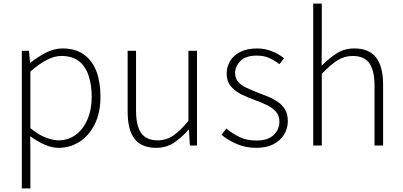

<svg xmlns="http://www.w3.org/2000/svg" viewBox="-20 -814 2252 1074"><path d="M102 240V-530H142L148 -463H150Q189 -494 235 -518.5Q281 -543 330 -543Q401 -543 448.5 -509.5Q496 -476 519 -415.5Q542 -355 542 -273Q542 -183 509.5 -118.5Q477 -54 424 -20.5Q371 13 308 13Q271 13 230.5 -4.5Q190 -22 149 -52L150 46V240ZM307 -29Q361 -29 403 -59.5Q445 -90 469 -145.5Q493 -201 493 -273Q493 -338 476 -390Q459 -442 422 -471.5Q385 -501 323 -501Q284 -501 241 -478.5Q198 -456 150 -414V-97Q195 -60 236 -44.5Q277 -29 307 -29Z M854 13Q772 13 733 -37Q694 -87 694 -190V-530H741V-196Q741 -111 769.5 -70Q798 -29 862 -29Q910 -29 949 -55.5Q988 -82 1034 -138V-530H1082V0H1042L1037 -89H1035Q995 -43 952 -15Q909 13 854 13Z M1413 13Q1354 13 1304.5 -8.5Q1255 -30 1219 -60L1246 -95Q1280 -67 1319.5 -47.5Q1359 -28 1415 -28Q1479 -28 1511 -59Q1543 -90 1543 -133Q1543 -167 1523.5 -189Q1504 -211 1473.5 -226Q1443 -241 1412 -252Q1373 -266 1335.5 -283.5Q1298 -301 1273 -329.5Q1248 -358 1248 -403Q1248 -441 1267.5 -473Q1287 -505 1325 -524Q1363 -543 1418 -543Q1461 -543 1500.5 -527.5Q1540 -512 1569 -488L1543 -455Q1517 -475 1487 -489Q1457 -503 1417 -503Q1355 -503 1325 -473Q1295 -443 1295 -405Q1295 -376 1312.5 -356Q1330 -336 1358 -323Q1386 -310 1417 -298Q1449 -286 1479.5 -273.5Q1510 -261 1535 -243.5Q1560 -226 1575 -200.5Q1590 -175 1590 -136Q1590 -96 1569.5 -62Q1549 -28 1510 -7.5Q1471 13 1413 13Z M1732 0V-794H1780V-564L1779 -446Q1820 -488 1863.5 -515.5Q1907 -543 1962 -543Q2044 -543 2083.5 -492.5Q2123 -442 2123 -340V0H2075V-334Q2075 -418 2046.5 -459.5Q2018 -501 1953 -501Q1906 -501 1867 -476Q1828 -451 1780 -401V0Z"/></svg>

Font: Noto Sans TC ExtraLight
Style: Regular
Weight: 250
Designer: Ryoko NISHIZUKA  (kana, bopomofo & ideographs); Paul D. Hunt (Latin, Greek & Cyrillic); Sandoll Communications , Soo-you
Foundry: Adobe
Version: Version 2.004-H2;hotconv 1.0.118;makeotfexe 2.5.65603